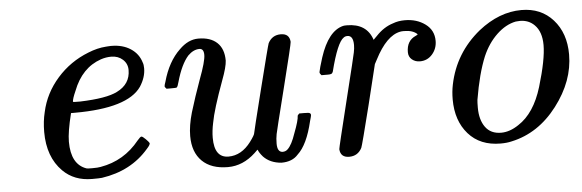

<svg xmlns="http://www.w3.org/2000/svg" viewBox="-38 -547 2011 663"><g transform="rotate(-5 968.0 -215.5)"><path d="M205 -223Q189 -159 189 -125Q189 -46 242 -28Q246 -27 261 -27Q282 -27 291 -29Q373 -43 426 -109Q436 -121 440 -121Q444 -121 454 -111Q464 -101 466 -97Q469 -92 455 -77Q394 -6 292 9Q283 10 258 10Q196 10 157 -29Q107 -79 107 -166Q107 -203 115 -235Q129 -299 174 -350Q219 -401 283 -426Q315 -439 345 -441Q346 -441 352 -441.5Q358 -442 361 -442H364Q403 -442 430.5 -424Q458 -406 467 -375Q470 -368 470 -355Q470 -324 450 -293Q402 -223 218 -223ZM416 -354Q416 -376 400 -390.5Q384 -405 360 -405Q342 -405 324 -399Q257 -376 227 -298Q215 -271 215 -261Q215 -260 240 -260Q332 -263 369 -282Q416 -305 416 -354Z M541 -278Q535 -284 535 -287Q535 -291 539 -302Q558 -371 599 -410Q630 -441 665 -441Q707 -441 730 -419.5Q753 -398 753 -357Q752 -335 735 -290Q699 -192 691 -147Q685 -119 685 -95Q685 -26 734 -26Q779 -26 812 -70Q829 -93 829 -99Q829 -102 866 -249.5Q903 -397 906 -404Q920 -431 950 -431Q980 -431 982 -402Q982 -394 944.5 -245Q907 -96 906 -89Q903 -74 903 -56Q903 -27 921 -26Q932 -26 939 -33Q954 -47 967 -86Q984 -130 984 -146Q984 -147 990 -153H1007Q1024 -153 1026 -151Q1030 -149 1030 -144Q1030 -141 1025 -124Q1006 -43 972 -12Q952 11 914 11Q875 8 852 -16Q839 -31 836 -41Q835 -41 824 -30Q781 10 729 10Q671 10 639.5 -21Q608 -52 608 -108Q608 -144 621 -189Q637 -242 658 -300Q681 -361 681 -383Q681 -405 666 -405Q645 -405 626 -386Q601 -358 584 -298Q580 -282 576 -279Q575 -278 557 -278Z M1078 -278Q1072 -284 1072 -289Q1074 -301 1086 -339Q1115 -428 1167 -441Q1171 -442 1180 -442Q1249 -442 1268 -384L1280 -396Q1307 -425 1340 -435Q1358 -442 1381 -442Q1422 -442 1451.5 -420.5Q1481 -399 1481 -362Q1481 -335 1464 -315.5Q1447 -296 1421 -296Q1405 -296 1393.5 -305.5Q1382 -315 1382 -331Q1382 -371 1414 -385Q1421 -388 1421 -390Q1406 -405 1375 -405Q1366 -405 1362 -404Q1314 -395 1273 -315L1265 -300L1231 -161Q1197 -25 1193 -16Q1179 11 1149 11Q1119 11 1117 -18Q1117 -23 1156 -181Q1196 -343 1196 -346Q1199 -360 1199 -372Q1199 -405 1179 -405Q1171 -405 1166 -401Q1143 -386 1118 -287Q1117 -285 1116 -283Q1114 -278 1101 -278Q1097 -278 1095 -278Z M1636 -385Q1708 -442 1785 -442Q1853 -442 1894.5 -395.5Q1936 -349 1936 -275Q1936 -183 1871 -98Q1806 -13 1712 7Q1696 11 1674 11Q1603 11 1562.5 -35Q1522 -81 1522 -155Q1522 -182 1527 -206Q1549 -314 1636 -385ZM1606 -119Q1606 -77 1624.5 -51.5Q1643 -26 1679 -26Q1709 -26 1740 -47Q1796 -83 1823 -172Q1851 -265 1851 -315Q1851 -361 1827 -385Q1807 -405 1777 -405Q1774 -405 1769 -404.5Q1764 -404 1762 -404Q1727 -397 1696 -367.5Q1665 -338 1646 -294Q1622 -236 1607 -146Q1606 -138 1606 -119Z"/></g></svg>

Font: KaTeX_Main
Style: Italic
Weight: 400
Version: Version 1.1; ttfautohint (v1.3)